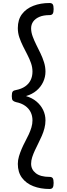

<svg xmlns="http://www.w3.org/2000/svg" viewBox="-20 -1176 443 1271"><path d="M308 -1156Q323 -1156 329 -1147.5Q335 -1139 335 -1116Q335 -1094 329 -1085Q323 -1076 308 -1076Q268 -1076 241 -1064.5Q214 -1053 200 -1033.5Q186 -1014 186 -988Q186 -963 196 -935.5Q206 -908 220 -880Q234 -852 248 -823Q262 -794 271.5 -763.5Q281 -733 281 -702Q281 -666 265.5 -633Q250 -600 221.5 -576Q193 -552 152 -540Q193 -528 221.5 -504Q250 -480 265.5 -448Q281 -416 281 -379Q281 -354 274.5 -328Q268 -302 257 -277Q246 -252 234 -228Q222 -204 211 -180.5Q200 -157 193 -135Q186 -113 186 -92Q186 -54 217 -29.5Q248 -5 308 -5Q323 -5 329 3.5Q335 12 335 35Q335 57 329 66Q323 75 308 75Q248 75 200.5 56.5Q153 38 125.5 1Q98 -36 98 -91Q98 -116 105.5 -141Q113 -166 123.5 -190.5Q134 -215 146.5 -238.5Q159 -262 170 -285.5Q181 -309 188 -332.5Q195 -356 195 -379Q195 -409 183 -433.5Q171 -458 146.5 -475.5Q122 -493 86 -500Q71 -504 64.5 -511Q58 -518 58 -540Q58 -563 64.5 -570.5Q71 -578 86 -580Q122 -587 146.5 -604Q171 -621 183 -646Q195 -671 195 -702Q195 -730 185.5 -757.5Q176 -785 161.5 -813Q147 -841 132.5 -870Q118 -899 108 -928.5Q98 -958 98 -990Q98 -1046 125.5 -1082.5Q153 -1119 200.5 -1137.5Q248 -1156 308 -1156Z"/></svg>

Font: Playwrite PT
Style: Regular
Weight: 400
Designer: Veronika Burian, José Scaglione
Foundry: TypeTogether
Version: Version 1.002